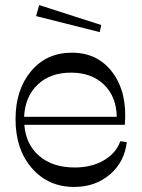

<svg xmlns="http://www.w3.org/2000/svg" viewBox="-20 -738 568 766"><path d="M275.9 7.8Q172.4 7.8 107.2 -67.1Q42 -142.1 42 -262.2Q42 -380.4 104 -454.1Q166 -527.8 266.1 -527.8Q371.1 -527.8 429.9 -447.5Q488.8 -367.2 478 -240.2H77.1Q83 -161.6 136.7 -115.7Q190.4 -69.8 277.8 -69.8Q345.2 -69.8 394.3 -98.4Q443.4 -127 460 -174.8L485.8 -170.9Q476.6 -91.3 418.2 -41.7Q359.9 7.8 275.9 7.8ZM377.9 -609.9 124 -673.8 136.2 -717.8 383.8 -638.2ZM76.2 -272H445.8Q444.3 -352.5 394.8 -400.4Q345.2 -448.2 263.2 -448.2Q180.7 -448.2 130.4 -400.6Q80.1 -353 76.2 -272Z"/></svg>

Font: Ribes
Style: Regular
Weight: 400
Designer: Luigi Gorlero
Foundry: Collletttivo
Version: Version 2.100;Glyphs 3.2 (3217)